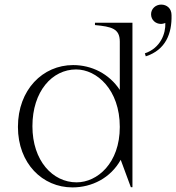

<svg xmlns="http://www.w3.org/2000/svg" viewBox="-20 -799 766 835"><path d="M295 16C380 16 461 -25 505 -104L549 15H556V-700H393V-690C465 -683 501 -675 501 -618V-408C454 -479 378 -516 298 -516C166 -516 58 -409 58 -247C58 -88 165 16 295 16ZM313 -6C209 -6 121 -100 121 -250C121 -402 207 -497 311 -497C401 -497 501 -409 501 -247C501 -89 403 -6 313 -6ZM610 -567 614 -554C701 -582 728 -654 726 -733C726 -763 705 -779 681 -779C657 -779 637 -761 637 -737C637 -712 657 -695 680 -695C687 -695 693 -697 699 -699C701 -653 678 -590 610 -567Z"/></svg>

Font: Sprat Light
Style: Regular
Weight: 300
Designer: Ethan Nakache
Foundry: Collletttivo
Version: Version 2.000;Glyphs 3.2 (3217)